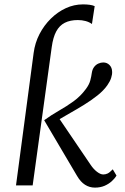

<svg xmlns="http://www.w3.org/2000/svg" viewBox="-20 -846 572 876"><path d="M53 0 133.5 -604.5Q139.5 -650.5 160.2 -690.5Q181 -730.5 212 -761Q243 -791.5 280.5 -808.8Q318 -826 358.5 -826Q375 -826 388.5 -824.2Q402 -822.5 412 -818L399.5 -736.5Q387 -745.5 370.5 -750Q354 -754.5 335 -754.5Q300 -754.5 275.5 -742Q251 -729.5 236.5 -702.5Q222 -675.5 216 -631L129 0ZM413 10Q388.5 10 368 -3Q347.5 -16 331.5 -43.5L181.5 -297.5Q214.5 -321.5 249.2 -341.2Q284 -361 315.8 -384Q347.5 -407 371.5 -439.5Q387 -460 392 -479.2Q397 -498.5 399 -514Q401.5 -530 409.5 -540.5Q417.5 -551 428.8 -556Q440 -561 451 -561Q468 -561 479.5 -549.5Q491 -538 491.5 -519.5Q492.5 -507 487.2 -490.8Q482 -474.5 470 -457.5Q453 -433 424.2 -410.2Q395.5 -387.5 363 -367.5Q330.5 -347.5 300.8 -330.8Q271 -314 252 -302.5L393.5 -94Q406.5 -74.5 422.5 -62.2Q438.5 -50 451 -50Q461 -50 470.5 -54.2Q480 -58.5 494.5 -73.5L511.5 -45Q504 -32 490 -19.2Q476 -6.5 456.8 1.8Q437.5 10 413 10Z"/></svg>

Font: Merriweather 20pt Light
Style: Italic
Weight: 300
Italic angle: -7.8°
Version: Version 2.101